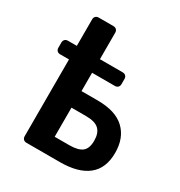

<svg xmlns="http://www.w3.org/2000/svg" viewBox="-168 -826 882 943"><g transform="rotate(30 273.0 -355.0)"><path d="M119 0Q108 0 101.5 -6.5Q95 -13 95 -24V-459H45Q34 -459 27.5 -465.5Q21 -472 21 -483V-512Q21 -523 27.5 -529.5Q34 -536 45 -536H95V-686Q95 -697 101.5 -703.5Q108 -710 119 -710H202Q213 -710 219.5 -703.5Q226 -697 226 -686V-536H355Q366 -536 372.5 -529.5Q379 -523 379 -512V-483Q379 -472 372.5 -465.5Q366 -459 355 -459H226V-355H318Q420 -355 470.5 -307Q521 -259 521 -175Q521 -87 466.5 -43.5Q412 0 309 0ZM224 -95H307Q357 -95 379.5 -113Q402 -131 402 -175Q402 -218 380 -239Q358 -260 307 -260H224Z"/></g></svg>

Font: Fz Rubik Med
Style: Regular
Weight: 500
Designer: Hubert and Fischer
Foundry: Hubert and Fischer
Version: Vit hóa bi FontZin.com